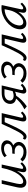

<svg xmlns="http://www.w3.org/2000/svg" viewBox="1376 -1839 476 3268"><g transform="rotate(-90 1614.0 -205.0)"><path d="M142 6Q120 6 101 -2Q82 -10 69 -28Q56 -46 53 -76.5Q50 -107 60 -152L120 -414H182L123 -159Q111 -106 119 -77Q127 -48 161 -48Q187 -48 219 -69Q251 -90 283 -134Q315 -178 343 -247.5Q371 -317 390 -414H427Q403 -302 370 -222Q337 -142 298.5 -91.5Q260 -41 220 -17.5Q180 6 142 6ZM362 5Q345 5 333.5 -3.5Q322 -12 318.5 -29.5Q315 -47 320 -72L397 -414H448L377 -89Q372 -69 375 -59Q378 -49 392 -49Q407 -49 424 -61.5Q441 -74 464 -95L486 -69Q453 -33 421.5 -14Q390 5 362 5Z M656 8Q605 8 565 -9.5Q525 -27 499 -62L539 -96Q563 -69 594.5 -55.5Q626 -42 668 -42Q713 -42 739.5 -62Q766 -82 772 -109Q777 -131 766 -149.5Q755 -168 732.5 -180.5Q710 -193 679 -193H629L635 -234H685Q731 -234 763 -251.5Q795 -269 801 -302Q806 -331 784 -353Q762 -375 716 -375Q682 -375 651.5 -363Q621 -351 601 -328L572 -365Q592 -386 618.5 -398.5Q645 -411 674 -417Q703 -423 730 -423Q781 -423 811.5 -404.5Q842 -386 853.5 -359Q865 -332 857 -303Q849 -273 827 -251Q805 -229 773 -217Q741 -205 703 -205L706 -230Q753 -231 783 -211Q813 -191 825 -161.5Q837 -132 831 -104Q824 -73 800.5 -47Q777 -21 740 -6.5Q703 8 656 8Z M922 9Q905 9 891 0.5Q877 -8 870 -17L887 -53Q894 -48 901.5 -45Q909 -42 916 -42Q936 -42 958 -66Q980 -90 1006.5 -137.5Q1033 -185 1065.5 -254Q1098 -323 1139 -414H1288L1277 -363H1169Q1132 -281 1100 -212.5Q1068 -144 1039.5 -94.5Q1011 -45 982 -18Q953 9 922 9ZM1230 5Q1212 5 1199 -3Q1186 -11 1182 -30.5Q1178 -50 1185 -82L1262 -414H1323L1247 -89Q1243 -71 1246 -60Q1249 -49 1262 -49Q1278 -49 1294 -60.5Q1310 -72 1327 -88L1349 -61Q1321 -31 1290.5 -13Q1260 5 1230 5Z M1701 5Q1686 5 1674 -3Q1662 -11 1657.5 -27Q1653 -43 1659 -68L1730 -367H1657Q1609 -367 1578 -347Q1547 -327 1539 -294Q1531 -253 1554 -232Q1577 -211 1617 -211Q1644 -211 1671.5 -219Q1699 -227 1723 -242L1715 -205Q1688 -184 1659 -175.5Q1630 -167 1601 -167Q1570 -167 1545 -175.5Q1520 -184 1504 -201Q1488 -218 1482 -242.5Q1476 -267 1482 -297Q1495 -355 1544 -384.5Q1593 -414 1670 -414H1794L1717 -89Q1713 -71 1716 -60Q1719 -49 1733 -49Q1747 -49 1763 -60Q1779 -71 1800 -91L1822 -64Q1790 -31 1759.5 -13Q1729 5 1701 5ZM1438 13 1387 -27Q1451 -59 1501.5 -101Q1552 -143 1590 -195L1626 -177Q1590 -122 1543.5 -74.5Q1497 -27 1438 13Z M1996 8Q1945 8 1905 -9.5Q1865 -27 1839 -62L1879 -96Q1903 -69 1934.5 -55.5Q1966 -42 2008 -42Q2053 -42 2079.5 -62Q2106 -82 2112 -109Q2117 -131 2106 -149.5Q2095 -168 2072.5 -180.5Q2050 -193 2019 -193H1969L1975 -234H2025Q2071 -234 2103 -251.5Q2135 -269 2141 -302Q2146 -331 2124 -353Q2102 -375 2056 -375Q2022 -375 1991.5 -363Q1961 -351 1941 -328L1912 -365Q1932 -386 1958.5 -398.5Q1985 -411 2014 -417Q2043 -423 2070 -423Q2121 -423 2151.5 -404.5Q2182 -386 2193.5 -359Q2205 -332 2197 -303Q2189 -273 2167 -251Q2145 -229 2113 -217Q2081 -205 2043 -205L2046 -230Q2093 -231 2123 -211Q2153 -191 2165 -161.5Q2177 -132 2171 -104Q2164 -73 2140.5 -47Q2117 -21 2080 -6.5Q2043 8 1996 8Z M2262 9Q2245 9 2231 0.5Q2217 -8 2210 -17L2227 -53Q2234 -48 2241.5 -45Q2249 -42 2256 -42Q2276 -42 2298 -66Q2320 -90 2346.5 -137.5Q2373 -185 2405.5 -254Q2438 -323 2479 -414H2628L2617 -363H2509Q2472 -281 2440 -212.5Q2408 -144 2379.5 -94.5Q2351 -45 2322 -18Q2293 9 2262 9ZM2570 5Q2552 5 2539 -3Q2526 -11 2522 -30.5Q2518 -50 2525 -82L2602 -414H2663L2587 -89Q2583 -71 2586 -60Q2589 -49 2602 -49Q2618 -49 2634 -60.5Q2650 -72 2667 -88L2689 -61Q2661 -31 2630.5 -13Q2600 5 2570 5Z M2847 6Q2790 6 2765.5 -37Q2741 -80 2753 -140Q2764 -198 2798.5 -248Q2833 -298 2883.5 -336.5Q2934 -375 2993.5 -396.5Q3053 -418 3116 -418Q3131 -418 3142 -417Q3153 -416 3162 -414L3091 -90Q3082 -48 3108 -48Q3124 -48 3142 -61Q3160 -74 3182 -95L3203 -68Q3168 -33 3139 -14Q3110 5 3082 5Q3063 5 3049.5 -3Q3036 -11 3032 -28.5Q3028 -46 3034 -73L3072 -243L3109 -277Q3097 -221 3070 -170Q3043 -119 3006.5 -79Q2970 -39 2929 -16.5Q2888 6 2847 6ZM2872 -47Q2902 -47 2934 -67.5Q2966 -88 2994.5 -121.5Q3023 -155 3043.5 -196Q3064 -237 3073 -278L3097 -389L3130 -362Q3123 -364 3114 -364.5Q3105 -365 3096 -365Q3047 -365 3001 -348Q2955 -331 2917 -301.5Q2879 -272 2852.5 -231Q2826 -190 2817 -140Q2809 -94 2825 -70.5Q2841 -47 2872 -47Z"/></g></svg>

Font: Ysabeau Office
Style: Italic
Weight: 400
Italic angle: -12°
Designer: Christian Thalmann (Catharsis Fonts)
Version: Version 2.001;gftools[0.9.30]; featfreeze: tnum,lnum,ss02